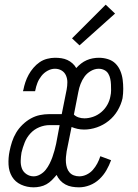

<svg xmlns="http://www.w3.org/2000/svg" viewBox="-20 -789 590 821"><path d="M124 12Q95 12 70 0.5Q45 -11 31.5 -33.5Q18 -56 16.5 -85Q15 -114 21 -143Q25 -163 31.5 -183Q38 -203 49 -221.5Q60 -240 76.5 -256Q93 -272 112 -282.5Q131 -293 151 -297Q171 -301 191 -301H244L265 -406Q268 -422 268 -437.5Q268 -453 262 -466.5Q256 -480 243.5 -487.5Q231 -495 215 -495Q199 -495 183.5 -486.5Q168 -478 157 -464Q146 -450 140 -434.5Q134 -419 131 -403L130 -399H78L80 -405Q83 -421 88.5 -437.5Q94 -454 102.5 -469.5Q111 -485 123 -499Q135 -513 149.5 -523Q164 -533 181.5 -537.5Q199 -542 215 -542Q229 -542 242.5 -540Q256 -538 268 -532.5Q280 -527 290 -518Q300 -509 306 -498Q316 -509 327 -517.5Q338 -526 350.5 -531.5Q363 -537 376.5 -539.5Q390 -542 403 -542Q423 -542 442 -536Q461 -530 474 -517Q487 -504 494.5 -486Q502 -468 504.5 -448.5Q507 -429 507 -409Q507 -389 504 -369Q498 -342 483 -316.5Q468 -291 445 -272.5Q422 -254 394.5 -244.5Q367 -235 340 -235Q325 -235 311.5 -238Q298 -241 286 -246L265 -142Q263 -130 262 -117.5Q261 -105 262 -93.5Q263 -82 266.5 -71Q270 -60 277.5 -51.5Q285 -43 296 -39Q307 -35 319 -35Q335 -35 350.5 -42.5Q366 -50 377 -62.5Q388 -75 396 -90Q404 -105 409 -121L455 -104Q447 -82 435 -61Q423 -40 405 -23Q387 -6 364 3Q341 12 318 12Q303 12 288 9.5Q273 7 260 0Q247 -7 237.5 -17.5Q228 -28 222 -41Q212 -29 201.5 -18.5Q191 -8 178.5 -1Q166 6 151.5 9Q137 12 124 12ZM341 -283Q359 -283 378 -289.5Q397 -296 413 -309.5Q429 -323 439 -341Q449 -359 452 -377Q455 -390 455 -402.5Q455 -415 454.5 -427.5Q454 -440 451.5 -452Q449 -464 443 -474Q437 -484 426 -489.5Q415 -495 402 -495Q385 -495 368.5 -485.5Q352 -476 341.5 -461.5Q331 -447 324.5 -430Q318 -413 315 -396L296 -299Q304 -291 316 -287Q328 -283 341 -283ZM124 -35Q138 -35 152 -43Q166 -51 175.5 -63Q185 -75 192 -89Q199 -103 204 -117Q209 -131 213 -145.5Q217 -160 220 -174L235 -254H192Q170 -254 148 -245Q126 -236 110 -218.5Q94 -201 85.5 -179.5Q77 -158 72 -137Q69 -119 68.5 -101.5Q68 -84 73.5 -69Q79 -54 93 -44.5Q107 -35 124 -35ZM320 -595 288 -625 432 -769 472 -731Z"/></svg>

Font: Lode Dark
Style: Italic
Weight: 400
Italic angle: -11°
Monospace: yes
Designer: Belleve Invis
Foundry: Belleve Invis
Version: Version 29.2.0; ttfautohint (v1.8.3)